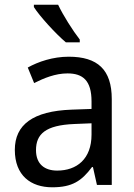

<svg xmlns="http://www.w3.org/2000/svg" viewBox="-20 -786 571 816"><path d="M227 -766H124V-756C147 -719 217 -642 260 -606H319V-618C290 -655 248 -721 227 -766ZM272 -545C205 -545 143 -524 98 -499L125 -433C167 -454 215 -474 267 -474C332 -474 369 -444 369 -355V-323L284 -320C120 -314 43 -256 43 -149C43 -40 111 10 202 10C287 10 327 -17 371 -76H375L392 0H455V-365C455 -490 395 -545 272 -545ZM369 -262V-214C369 -110 306 -61 223 -61C170 -61 133 -88 133 -148C133 -216 173 -254 296 -259Z"/></svg>

Font: Noto Sans Thai
Style: Regular
Weight: 400
Designer: Monotype Design Team
Foundry: Monotype Imaging Inc.
Version: Version 1.901